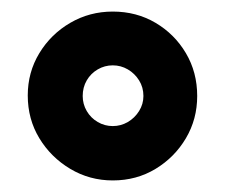

<svg xmlns="http://www.w3.org/2000/svg" viewBox="-20 -732 391 332"><path d="M321 -566Q321 -607 301.5 -640Q282 -673 249 -692.5Q216 -712 175 -712Q135 -712 101.5 -692.5Q68 -673 48 -640Q28 -607 28 -567Q28 -526 48 -493Q68 -460 101.5 -440Q135 -420 175 -420Q216 -420 249 -440Q282 -460 301.5 -493Q321 -526 321 -566ZM175 -619Q189 -619 201 -612Q213 -605 220.5 -593Q228 -581 228 -566Q228 -552 220.5 -540Q213 -528 201 -521Q189 -514 175 -514Q161 -514 149 -521Q137 -528 130 -540Q123 -552 123 -566Q123 -581 130 -593Q137 -605 149 -612Q161 -619 175 -619Z"/></svg>

Font: Advent Pro Black
Style: Regular
Weight: 900
Version: Version 3.000